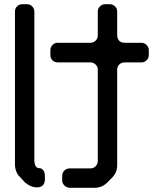

<svg xmlns="http://www.w3.org/2000/svg" viewBox="-20 -787 768 911"><path d="M536 -618V-733Q536 -747 525.5 -757Q515 -767 501 -767H479Q465 -767 454.5 -757Q444 -747 444 -733V-618Q444 -604 433.5 -594Q423 -584 409 -584H253Q239 -584 229 -573.5Q219 -563 219 -549V-526Q219 -511 229 -501Q239 -491 253 -491H409Q423 -491 433.5 -481Q444 -471 444 -457V-23Q444 -8 433.5 2Q423 12 409 12H311Q296 12 285.5 22Q275 32 275 47V69Q275 83 286 93.5Q297 104 311 104H429Q464 104 489 79L511 57Q536 32 536 -3V-457Q536 -471 546 -481Q556 -491 573 -491H652Q665 -491 675.5 -501Q686 -511 686 -526V-549Q686 -563 675.5 -573.5Q665 -584 652 -584H573Q539 -584 536 -618ZM98 78Q125 102 155 102Q190 102 193 68V46Q193 31 185.5 21Q178 11 167 11Q145 11 143 -24V-732Q143 -747 132.5 -757Q122 -767 107 -767H86Q71 -767 61 -757Q51 -747 51 -732V-5Q51 10 57.5 27Q64 44 75 53Z"/></svg>

Font: WDXL Lubrifont JP N
Style: Regular
Weight: 400
Designer: [WDXL Lubrifont] Copyright 2020-2022 (c) NightFurySL2001, Skr-ZERO; [ZCOOL QingKe HuangYou] Copyright 2018-2022 (c) The 
Version: Version 2.001;hotconv 1.1.1;makeotfexe 2.6.0